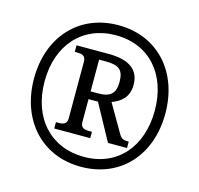

<svg xmlns="http://www.w3.org/2000/svg" viewBox="-106 -839 1000 963"><g transform="rotate(15 394.0 -357.5)"><path d="M394 10C598 10 735 -140 735 -357C735 -574 598 -725 394 -725C190 -725 53 -574 53 -358C53 -142 190 10 394 10ZM396 -42C225 -42 108 -165 108 -358C108 -547 222 -673 395 -673C568 -673 680 -547 680 -358C680 -170 570 -42 396 -42ZM216 -141H403V-174H389C365 -174 344 -178 344 -209V-328H393L495 -141H594V-174C563 -174 555 -179 542 -201L459 -344C504 -360 544 -390 544 -455C544 -532 491 -573 384 -573H216V-539H228C252 -539 273 -535 273 -504V-209C273 -178 252 -174 228 -174H216ZM383 -368H344V-533H380C447 -533 472 -513 472 -452C472 -394 450 -368 383 -368Z"/></g></svg>

Font: Noto Serif Bengali SemiCondensed
Style: Regular
Weight: 400
Width: 4
Designer: Juan Bruce, Universal Thirst, Indian Type Foundry and the Monotype Design Team.
Foundry: Monotype Imaging Inc.
Version: Version 2.003